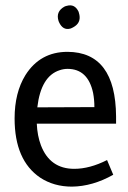

<svg xmlns="http://www.w3.org/2000/svg" viewBox="-20 -695 484 726"><path d="M408.2 -34.2 384.8 -89.8Q319.3 -56.6 260.7 -56.6Q168.9 -56.6 134.8 -145.5Q121.1 -181.6 119.1 -227.5H418.9V-254.9Q417 -498 235.4 -499Q131.8 -499 76.2 -411.1Q35.2 -344.7 35.2 -247.1Q35.2 -88.9 131.8 -23.4Q183.6 10.7 252 10.7Q330.1 9.8 408.2 -34.2ZM235.4 -434.6Q312.5 -434.6 332 -343.8Q336.9 -318.4 336.9 -290L121.1 -289.1Q134.8 -407.2 206.1 -429.7Q220.7 -434.6 235.4 -434.6ZM256.8 -591.8Q286.1 -607.4 280.3 -638.7Q279.3 -644.5 277.3 -650.4Q262.7 -681.6 232.4 -672.9Q227.5 -671.9 223.6 -669.9Q190.4 -651.4 201.2 -616.2Q202.1 -613.3 203.1 -611.3Q217.8 -579.1 246.1 -586.9Q252 -588.9 256.8 -591.8Z"/></svg>

Font: Yaldevi Colombo Medium
Style: Regular
Weight: 500
Designer: Sol Matas, Denzil Rajitha, Kosala Senevirathne and Pathum Egodawatta
Foundry: Mooniak
Version: Version 1.020 ; ttfautohint (v1.6)